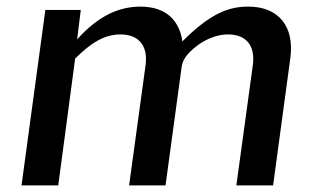

<svg xmlns="http://www.w3.org/2000/svg" viewBox="-20 -560 950 580"><path d="M156 0 207 -383C254 -430 295 -456 344 -456C399 -456 427 -422 420 -365L370 0H480L529 -360C531 -371 534 -378 542 -390C567 -422 617 -456 669 -456C724 -456 751 -422 744 -365L694 0H805L857 -384C870 -480 822 -540 730 -540C673 -540 618 -522 531 -435C522 -497 483 -540 404 -540C343 -540 279 -515 213 -441L224 -530H117L45 0Z"/></svg>

Font: Cheyenne Sans Medium
Style: Italic
Weight: 500
Italic angle: -8.13011°
Designer: The Public Sans project authors (U.S. Web Design System), Libre Franklin designed by Pablo Impallari and Rodrigo Fuenzal
Foundry: The Cheyenne Sans Project Authors
Version: Version 2.007